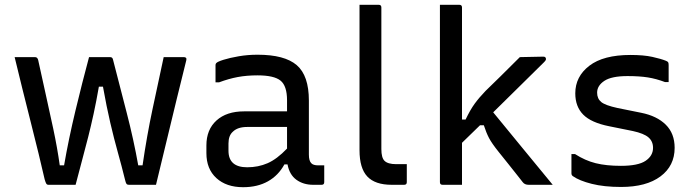

<svg xmlns="http://www.w3.org/2000/svg" viewBox="-20 -770 2890 800"><path d="M351 -532H439Q449 -532 451 -521Q479 -412 508 -300Q537 -188 556 -81H574Q592 -205 615.5 -315Q639 -425 662 -532H746Q751 -532 754.5 -529.5Q758 -527 756 -518Q738 -446 716.5 -358Q695 -270 673 -178Q651 -86 630 0H517Q510 0 507 -4Q504 -8 501 -21Q487 -78 471 -135Q455 -192 439.5 -258.5Q424 -325 409 -409H392Q381 -346 370 -295.5Q359 -245 347.5 -199.5Q336 -154 323 -106Q310 -58 295 0H182Q176 0 173 -4.5Q170 -9 166 -23Q156 -68 141 -129Q126 -190 108.5 -259.5Q91 -329 73.5 -399Q56 -469 41 -532H126Q136 -532 139 -520Q151 -464 168 -388.5Q185 -313 202 -233Q219 -153 229 -81H247Q266 -191 294.5 -309.5Q323 -428 351 -532Z M1267 -351V-126Q1267 -100 1277 -90Q1285 -81 1306 -81H1331V-11Q1331 0 1320 0H1285Q1244 0 1215 -21Q1186 -42 1178 -85H1165Q1140 -39 1096.5 -14.5Q1053 10 993 10Q923 10 881.5 -28Q840 -66 840 -132V-164Q840 -230 882 -268Q924 -306 997 -306H1176V-352Q1176 -412 1149 -434Q1122 -456 1053 -456Q1008 -456 970.5 -449Q933 -442 893 -427H878V-499Q878 -504 881 -507Q886 -513 911.5 -521Q937 -529 974.5 -535.5Q1012 -542 1053 -542Q1166 -542 1216.5 -498.5Q1267 -455 1267 -351ZM932 -142Q932 -73 1010 -73Q1056 -73 1095 -90Q1134 -107 1176 -151V-241H1010Q970 -241 950 -221Q932 -205 932 -172Z M1675 -11Q1675 0 1664 0H1612Q1543 0 1510.5 -34.5Q1478 -69 1478 -144V-750H1558Q1569 -750 1569 -739V-149Q1569 -113 1582 -100Q1596 -86 1631 -86H1675Z M1905 0H1824Q1813 0 1813 -11V-750H1894Q1905 -750 1905 -739V-272H1920Q1939 -312 1957.5 -337.5Q1976 -363 2003 -391Q2029 -416 2066 -452.5Q2103 -489 2146 -532L2244 -534Q2255 -534 2255 -523Q2255 -522 2253.5 -519Q2252 -516 2246 -510Q2190 -455 2138 -403.5Q2086 -352 2035 -302Q2097 -226 2158 -152Q2219 -78 2283 0H2183Q2166 0 2158 -11Q2153 -18 2136 -39Q2119 -60 2097.5 -87.5Q2076 -115 2057 -138Q2029 -173 2017.5 -195Q2006 -217 1996 -248H1980Q1961 -230 1942.5 -211.5Q1924 -193 1905 -175Z M2567 -79Q2639 -79 2670 -100Q2701 -121 2701 -154Q2701 -181 2682 -197.5Q2663 -214 2617 -224L2518 -244Q2443 -259 2410 -292.5Q2377 -326 2377 -381Q2377 -451 2435.5 -496Q2494 -541 2607 -541Q2662 -541 2698 -533Q2734 -525 2754 -517Q2762 -514 2764 -510.5Q2766 -507 2766 -499V-428H2751Q2714 -442 2679 -447.5Q2644 -453 2595 -453Q2528 -453 2498 -433Q2468 -413 2468 -384Q2468 -359 2485 -345Q2502 -331 2553 -320L2652 -300Q2717 -287 2754 -250.5Q2791 -214 2791 -154Q2791 -79 2732 -35Q2673 9 2568 9Q2497 9 2445.5 -4Q2394 -17 2367 -36Q2361 -40 2361 -48V-128H2376Q2418 -101 2462 -90Q2506 -79 2567 -79Z"/></svg>

Font: Recursive Sn Lnr St
Style: Regular
Weight: 400
Version: Version 1.079;hotconv 1.0.112;makeotfexe 2.5.65598; ttfautoh